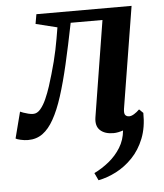

<svg xmlns="http://www.w3.org/2000/svg" viewBox="-85 -589 725 848"><g transform="rotate(-5 277.0 -165.0)"><path d="M317.5 212 302 179Q337 162 368 136.8Q399 111.5 419.8 78Q440.5 44.5 444.5 2.5Q434 6 423.2 8.2Q412.5 10.5 401.5 10.5Q363 10.5 342.5 -8.8Q322 -28 328 -66L396.5 -491.5H255.5Q235.5 -391.5 217 -311.2Q198.5 -231 179.2 -171Q160 -111 137.5 -71.5Q116 -32.5 88.2 -12.2Q60.5 8 23.5 8Q7.5 8 -9.8 4Q-27 0 -31.5 -3.5L-1.5 -120Q2.5 -118 12.2 -114.5Q22 -111 33.8 -108Q45.5 -105 56 -105Q73.5 -105 88 -122Q102.5 -139 114 -165Q125.5 -191 135 -220Q144.5 -249 151 -272.5Q159.5 -301 166 -327.2Q172.5 -353.5 177.8 -378.2Q183 -403 187.2 -427.5Q191.5 -452 195.5 -476.5L100.5 -500L108 -542.5H530L457 -92.5Q454 -71.5 460.2 -64.5Q466.5 -57.5 477 -57.5Q487 -57.5 499.2 -65Q511.5 -72.5 523 -84L540.5 -67Q541.5 -3 522 46Q502.5 95 469.5 129.2Q436.5 163.5 396.8 184Q357 204.5 317.5 212Z"/></g></svg>

Font: Merriweather 48pt SemiBold
Style: Italic
Weight: 600
Italic angle: -7.8°
Designer: Eben Sorkin
Foundry: Eben Sorkin
Version: Version 2.101